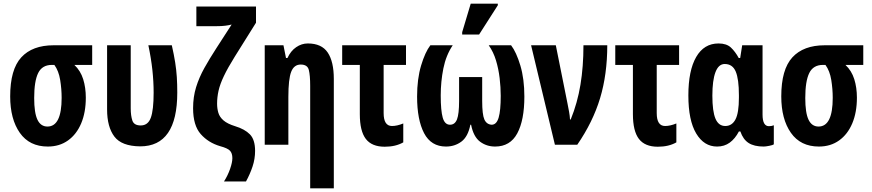

<svg xmlns="http://www.w3.org/2000/svg" viewBox="-20 -796 4795 1056"><path d="M243 10Q142 10 89 -65.5Q36 -141 36 -266Q36 -414 97 -480.5Q158 -547 275 -547H487V-439H389Q423 -407 437.5 -360.5Q452 -314 452 -259Q452 -178 426.5 -117.5Q401 -57 354 -23.5Q307 10 243 10ZM241 -100Q319 -100 319 -258Q319 -306 311 -356Q303 -406 279 -439H265Q212 -439 190 -394.5Q168 -350 168 -257Q168 -175 186 -137.5Q204 -100 241 -100Z M751 9Q649 8 609 -45Q569 -98 569 -194V-547H699V-200Q699 -160 708 -133Q717 -106 754 -106Q794 -106 809.5 -148.5Q825 -191 825 -286Q825 -348 818 -412Q811 -476 796 -547H925Q937 -494 943.5 -452.5Q950 -411 952.5 -372Q955 -333 955 -287Q955 9 751 9Z M1212 202Q1233 169 1245.5 133Q1258 97 1258 74Q1258 47 1245 33Q1232 19 1191 8Q1126 -11 1084 -58.5Q1042 -106 1042 -201Q1042 -263 1058.5 -316.5Q1075 -370 1104 -422Q1133 -474 1170 -531L1254 -661Q1238 -657 1218.5 -654.5Q1199 -652 1170 -652H1060V-760H1388V-671L1271 -484Q1233 -423 1211.5 -378Q1190 -333 1182 -297Q1174 -261 1174 -226Q1174 -199 1181 -175.5Q1188 -152 1209.5 -133.5Q1231 -115 1273 -102Q1326 -86 1354.5 -57Q1383 -28 1383 34Q1383 78 1369 120Q1355 162 1333 202Z M1686 240V-324Q1686 -382 1678.5 -411.5Q1671 -441 1634 -441Q1597 -441 1581.5 -401Q1566 -361 1566 -263V0H1436V-547H1539L1553 -477H1561Q1579 -516 1609 -536.5Q1639 -557 1673 -557Q1749 -557 1782.5 -507Q1816 -457 1816 -362V240Z M2096 11Q2025 11 1992 -32Q1959 -75 1959 -168V-439H1862V-547H2213V-439H2090V-174Q2090 -103 2136 -103Q2164 -103 2198 -117V-13Q2156 11 2096 11Z M2433 10Q2351 10 2312.5 -63.5Q2274 -137 2274 -265Q2274 -362 2296 -435.5Q2318 -509 2347 -547H2470Q2433 -492 2418.5 -419.5Q2404 -347 2404 -271Q2404 -188 2415 -149Q2426 -110 2455 -110Q2482 -110 2493.5 -139.5Q2505 -169 2505 -241V-372H2632V-241Q2632 -166 2644 -139Q2656 -112 2684 -110Q2711 -110 2722.5 -149Q2734 -188 2734 -269Q2734 -316 2728 -366.5Q2722 -417 2708 -463.5Q2694 -510 2668 -547H2791Q2820 -509 2842 -435.5Q2864 -362 2864 -265Q2864 -135 2825 -62.5Q2786 10 2703 10Q2656 10 2620 -17Q2584 -44 2571 -110H2567Q2554 -44 2517.5 -17Q2481 10 2433 10ZM2522 -606V-619L2569 -776H2718V-767L2615 -606Z M3032 0 2901 -547H3037L3101 -228Q3106 -203 3110 -181Q3114 -159 3115 -139H3119Q3156 -230 3172.5 -330Q3189 -430 3189 -547H3320Q3320 -387 3280.5 -256Q3241 -125 3155 0Z M3598 11Q3527 11 3494 -32Q3461 -75 3461 -168V-439H3364V-547H3715V-439H3592V-174Q3592 -103 3638 -103Q3666 -103 3700 -117V-13Q3658 11 3598 11Z M3924 10Q3852 10 3809 -62Q3766 -134 3766 -271Q3766 -408 3809 -482.5Q3852 -557 3932 -557Q3976 -557 4000 -534.5Q4024 -512 4043 -477H4051L4062 -547H4174V-166Q4174 -102 4209 -102Q4224 -102 4236 -107V-2Q4231 2 4211 6Q4191 10 4180 10Q4128 10 4097.5 -9.5Q4067 -29 4052 -73H4044Q4023 -33 3993.5 -11.5Q3964 10 3924 10ZM3969 -103Q4006 -103 4025 -139Q4044 -175 4044 -259V-272Q4044 -361 4026.5 -402.5Q4009 -444 3966 -444Q3932 -444 3915 -399Q3898 -354 3898 -270Q3898 -184 3915 -143.5Q3932 -103 3969 -103Z M4484 10Q4383 10 4330 -65.5Q4277 -141 4277 -266Q4277 -414 4338 -480.5Q4399 -547 4516 -547H4728V-439H4630Q4664 -407 4678.5 -360.5Q4693 -314 4693 -259Q4693 -178 4667.5 -117.5Q4642 -57 4595 -23.5Q4548 10 4484 10ZM4482 -100Q4560 -100 4560 -258Q4560 -306 4552 -356Q4544 -406 4520 -439H4506Q4453 -439 4431 -394.5Q4409 -350 4409 -257Q4409 -175 4427 -137.5Q4445 -100 4482 -100Z"/></svg>

Font: Noto Sans ExtraCondensed
Style: Bold
Weight: 700
Width: 2
Designer: Monotype Design Team
Foundry: Monotype Imaging Inc.
Version: Version 2.013; ttfautohint (v1.8.4.7-5d5b)